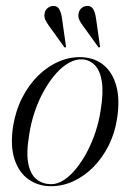

<svg xmlns="http://www.w3.org/2000/svg" viewBox="-20 -635 450 663"><path d="M264 -437.5Q309 -435 339.5 -409Q370 -383 382.2 -336Q394.5 -289 384 -224Q376.5 -175.5 355.5 -133.2Q334.5 -91 303.5 -59.2Q272.5 -27.5 234.8 -9.8Q197 8 155.5 8Q113 8 79.5 -15Q46 -38 30.5 -84Q15 -130 25 -198Q34 -253.5 57 -298.2Q80 -343 113 -375Q146 -407 184.8 -423.2Q223.5 -439.5 264 -437.5ZM156.5 1Q178.5 1 200.5 -13.2Q222.5 -27.5 243 -52.8Q263.5 -78 280.8 -110.8Q298 -143.5 310 -180Q322 -216.5 327.5 -254Q337.5 -314.5 331.8 -352.5Q326 -390.5 308.2 -409.2Q290.5 -428 265 -430Q242 -431.5 218.2 -418.2Q194.5 -405 172.5 -380Q150.5 -355 131.8 -321.5Q113 -288 99.8 -248.8Q86.5 -209.5 80.5 -168Q70 -104.5 78.2 -67.5Q86.5 -30.5 107.5 -14.8Q128.5 1 156.5 1ZM194.5 -568.5 207.5 -477Q208.5 -475 208.2 -473.8Q208 -472.5 206.5 -471.5Q205 -471 203.8 -471.2Q202.5 -471.5 201.5 -473L149 -546Q140.5 -557.5 135.8 -568.2Q131 -579 135 -593Q137.5 -602 146.2 -608.5Q155 -615 166.5 -614.5Q179 -614 185.5 -601.5Q192 -589 194.5 -568.5ZM312 -568.5 325 -477Q325.5 -475 325.5 -473.8Q325.5 -472.5 324 -471.5Q322.5 -471 321.2 -471.2Q320 -471.5 319 -473L266.5 -546Q257.5 -557.5 253 -568.2Q248.5 -579 252.5 -593Q255 -602 263.5 -608.5Q272 -615 283.5 -614.5Q296.5 -614 303 -601.5Q309.5 -589 312 -568.5Z"/></svg>

Font: Fraunces 120pt Light
Style: Italic
Weight: 300
Italic angle: -16°
Version: Version 1.000;[b76b70a41]